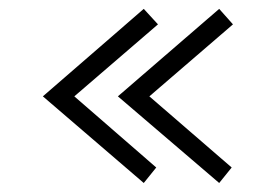

<svg xmlns="http://www.w3.org/2000/svg" viewBox="-20 -440 626 435"><path d="M305.7 -419.9 337.9 -384.8 148.4 -221.7 334 -60.5 305.7 -25.4 77.1 -221.7ZM476.6 -419.9 507.8 -384.8 318.4 -221.7 504.9 -60.5 476.6 -25.4 247.1 -221.7Z"/></svg>

Font: Thabit
Style: Regular
Weight: 500
Designer: Regenerated by Nadim Shaikli
Foundry: MAK Alagha
Version: 0.01